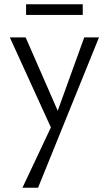

<svg xmlns="http://www.w3.org/2000/svg" viewBox="-20 -589 509 898"><path d="M367 -569V-519H102V-569ZM374 -414H443L158 289H85L218 7L26 -414H100L250 -71Z"/></svg>

Font: EauTestInfant
Style: Regular
Weight: 400
Designer: Christian Thalmann (Catharsis Fonts)
Version: Version 0.001;PS 000.001;hotconv 1.0.88;makeotf.lib2.5.64775